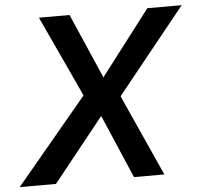

<svg xmlns="http://www.w3.org/2000/svg" viewBox="-77 -774 866 827"><g transform="rotate(-5 356.5 -360.0)"><path d="M469.2 0 352.1 -272.9H348.6L282.7 -368.7V-371.1L121.1 -719.7H253.4L375.5 -439.5H379.4L442.9 -352.5V-349.6L600.6 0ZM-24.9 0 282.7 -368.7V-371.1L372.1 -439.5H375.5L589.8 -719.7H738.3L442.9 -353V-351.6L353 -272.9H350.1L131.8 0Z"/></g></svg>

Font: Reddit Sans SemiBold
Style: Italic
Weight: 600
Italic angle: -11.25°
Designer: Stephen Hutchings
Version: Version 1.013